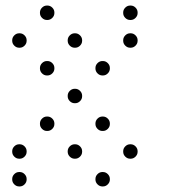

<svg xmlns="http://www.w3.org/2000/svg" viewBox="-20 -696 640 692"><path d="M149 -676Q139 -676 131.5 -668.5Q124 -661 124 -651V-649Q124 -639 131.5 -631.5Q139 -624 149 -624H151Q161 -624 168.5 -631.5Q176 -639 176 -649V-651Q176 -661 168.5 -668.5Q161 -676 151 -676ZM449 -676Q439 -676 431.5 -668.5Q424 -661 424 -651V-649Q424 -639 431.5 -631.5Q439 -624 449 -624H451Q461 -624 468.5 -631.5Q476 -639 476 -649V-651Q476 -661 468.5 -668.5Q461 -676 451 -676ZM49 -576Q39 -576 31.5 -568.5Q24 -561 24 -551V-549Q24 -539 31.5 -531.5Q39 -524 49 -524H51Q61 -524 68.5 -531.5Q76 -539 76 -549V-551Q76 -561 68.5 -568.5Q61 -576 51 -576ZM249 -576Q239 -576 231.5 -568.5Q224 -561 224 -551V-549Q224 -539 231.5 -531.5Q239 -524 249 -524H251Q261 -524 268.5 -531.5Q276 -539 276 -549V-551Q276 -561 268.5 -568.5Q261 -576 251 -576ZM449 -576Q439 -576 431.5 -568.5Q424 -561 424 -551V-549Q424 -539 431.5 -531.5Q439 -524 449 -524H451Q461 -524 468.5 -531.5Q476 -539 476 -549V-551Q476 -561 468.5 -568.5Q461 -576 451 -576ZM149 -476Q139 -476 131.5 -468.5Q124 -461 124 -451V-449Q124 -439 131.5 -431.5Q139 -424 149 -424H151Q161 -424 168.5 -431.5Q176 -439 176 -449V-451Q176 -461 168.5 -468.5Q161 -476 151 -476ZM349 -476Q339 -476 331.5 -468.5Q324 -461 324 -451V-449Q324 -439 331.5 -431.5Q339 -424 349 -424H351Q361 -424 368.5 -431.5Q376 -439 376 -449V-451Q376 -461 368.5 -468.5Q361 -476 351 -476ZM249 -376Q239 -376 231.5 -368.5Q224 -361 224 -351V-349Q224 -339 231.5 -331.5Q239 -324 249 -324H251Q261 -324 268.5 -331.5Q276 -339 276 -349V-351Q276 -361 268.5 -368.5Q261 -376 251 -376ZM149 -276Q139 -276 131.5 -268.5Q124 -261 124 -251V-249Q124 -239 131.5 -231.5Q139 -224 149 -224H151Q161 -224 168.5 -231.5Q176 -239 176 -249V-251Q176 -261 168.5 -268.5Q161 -276 151 -276ZM349 -276Q339 -276 331.5 -268.5Q324 -261 324 -251V-249Q324 -239 331.5 -231.5Q339 -224 349 -224H351Q361 -224 368.5 -231.5Q376 -239 376 -249V-251Q376 -261 368.5 -268.5Q361 -276 351 -276ZM49 -176Q39 -176 31.5 -168.5Q24 -161 24 -151V-149Q24 -139 31.5 -131.5Q39 -124 49 -124H51Q61 -124 68.5 -131.5Q76 -139 76 -149V-151Q76 -161 68.5 -168.5Q61 -176 51 -176ZM249 -176Q239 -176 231.5 -168.5Q224 -161 224 -151V-149Q224 -139 231.5 -131.5Q239 -124 249 -124H251Q261 -124 268.5 -131.5Q276 -139 276 -149V-151Q276 -161 268.5 -168.5Q261 -176 251 -176ZM449 -176Q439 -176 431.5 -168.5Q424 -161 424 -151V-149Q424 -139 431.5 -131.5Q439 -124 449 -124H451Q461 -124 468.5 -131.5Q476 -139 476 -149V-151Q476 -161 468.5 -168.5Q461 -176 451 -176ZM49 -76Q39 -76 31.5 -68.5Q24 -61 24 -51V-49Q24 -39 31.5 -31.5Q39 -24 49 -24H51Q61 -24 68.5 -31.5Q76 -39 76 -49V-51Q76 -61 68.5 -68.5Q61 -76 51 -76ZM349 -76Q339 -76 331.5 -68.5Q324 -61 324 -51V-49Q324 -39 331.5 -31.5Q339 -24 349 -24H351Q361 -24 368.5 -31.5Q376 -39 376 -49V-51Q376 -61 368.5 -68.5Q361 -76 351 -76Z"/></svg>

Font: Doto Rounded
Style: Regular
Weight: 400
Monospace: yes
Version: Version 1.000